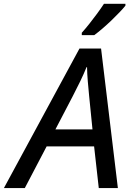

<svg xmlns="http://www.w3.org/2000/svg" viewBox="-77 -962 675 982"><path d="M-57.1 0 329.6 -713.9H439.9L525.9 0H428.2L404.3 -213.4H161.6L49.8 0ZM206.5 -300.3H396L378.9 -471.2Q375.5 -505.4 372.1 -545.4Q368.7 -585.4 368.2 -618.7H365.7Q351.6 -584 333.7 -546.9Q315.9 -509.8 295.4 -470.7ZM341.3 -782.2V-794.4Q358.9 -814 379.4 -839.6Q399.9 -865.2 419.9 -892.6Q439.9 -919.9 454.6 -942.4H564.5V-933.1Q553.7 -919.4 534.9 -899.7Q516.1 -879.9 493.2 -857.9Q470.2 -835.9 447.3 -816.2Q424.3 -796.4 404.8 -782.2Z"/></svg>

Font: Open Sans Medium
Style: Italic
Weight: 500
Italic angle: -12°
Designer: Monotype Design Team
Foundry: Monotype Imaging Inc.
Version: Version 3.000